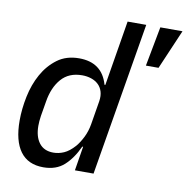

<svg xmlns="http://www.w3.org/2000/svg" viewBox="-83 -820 891 913"><g transform="rotate(10 362.5 -364.0)"><path d="M185 12Q111 12 73.5 -39Q36 -90 36 -188Q36 -244 48.5 -304.5Q61 -365 88.5 -414.5Q116 -464 159 -496Q202 -528 264 -528Q375 -528 404 -425H408L460 -740H550L426 0H336L355 -117H351Q324 -58 285.5 -23Q247 12 185 12ZM220 -65Q246 -65 271 -76Q296 -87 322 -116Q339 -136 353.5 -165Q368 -194 374 -229L393 -344Q397 -370 391 -390Q385 -410 371 -423.5Q357 -437 336.5 -444Q316 -451 292 -451Q228 -451 191.5 -409Q155 -367 144 -298L132 -227Q130 -213 129 -201.5Q128 -190 128 -179Q128 -126 151.5 -95.5Q175 -65 220 -65ZM618 -740H725L643 -549H582Z"/></g></svg>

Font: IBM Plex Mono Text
Style: Italic
Weight: 450
Italic angle: -9°
Monospace: yes
Designer: Mike Abbink, Paul van der Laan, Pieter van Rosmalen
Foundry: Bold Monday
Version: Version 2.1